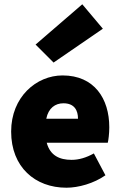

<svg xmlns="http://www.w3.org/2000/svg" viewBox="-20 -864 566 896"><path d="M290 12C346 12 418 -8 472 -46L418 -148C382 -128 348 -118 314 -118C258 -118 214 -138 198 -198H483C486 -210 490 -240 490 -270C490 -404 420 -512 272 -512C150 -512 32 -412 32 -250C32 -84 144 12 290 12ZM196 -310C206 -360 238 -382 276 -382C328 -382 344 -348 344 -310ZM230 -572 460 -730 364 -844 146 -656Z"/></svg>

Font: Source Sans Pro Black
Style: Regular
Weight: 900
Designer: Paul D. Hunt
Foundry: Adobe Systems Incorporated
Version: Version 3.006;hotconv 1.0.111;makeotfexe 2.5.65597